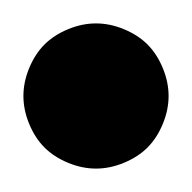

<svg xmlns="http://www.w3.org/2000/svg" viewBox="-82 -144 164 164"><path d="M57 -86Q62 -74 62 -62Q62 -50 57 -38Q52 -26 44 -18Q36 -10 24 -5Q12 0 0 0Q-12 0 -24 -5Q-36 -10 -44 -18Q-52 -26 -57 -38Q-62 -50 -62 -62Q-62 -74 -57 -86Q-52 -98 -44 -106Q-36 -114 -24 -119Q-12 -124 0 -124Q12 -124 24 -119Q36 -114 44 -106Q52 -98 57 -86Z"/></svg>

Font: DSEG14 Modern
Style: Bold
Weight: 700
Designer: Keshikan(Twitter:@keshinomi_88pro)
Version: Version 0.46